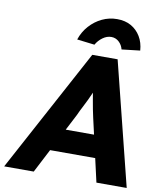

<svg xmlns="http://www.w3.org/2000/svg" viewBox="-99 -998 892 1074"><g transform="rotate(10 347.0 -460.5)"><path d="M-1 0 376 -700H520L695 0H523L442 -355Q437 -376 432.5 -400Q428 -424 423.5 -449.5Q419 -475 415 -499.5Q411 -524 409 -545L439 -546Q429 -521 418.5 -497Q408 -473 397 -449.5Q386 -426 373.5 -402.5Q361 -379 350 -354L167 0ZM150 -134 221 -262H543L577 -134ZM378 -758 278 -770Q293 -815 323.5 -849Q354 -883 394 -902Q434 -921 479 -921Q525 -921 558.5 -902Q592 -883 612.5 -849Q633 -815 636 -770L532 -758Q526 -783 507.5 -800Q489 -817 464 -817Q439 -817 415.5 -800Q392 -783 378 -758Z"/></g></svg>

Font: Lexend
Style: Bold Italic
Weight: 700
Italic angle: -8.13011°
Designer: Bonnie Shaver-Troup, Thomas Jockin
Foundry: Lexend
Version: Version 1.007